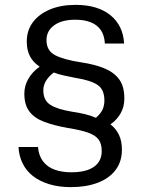

<svg xmlns="http://www.w3.org/2000/svg" viewBox="-20 -759 600 789"><path d="M271 10Q222 10 182.5 -2Q143 -14 115.5 -35.5Q88 -57 73 -87.5Q58 -118 56 -155H136Q139 -120 156.5 -96.5Q174 -73 204 -62Q234 -51 273 -51Q334 -51 366 -73.5Q398 -96 398 -138Q398 -169 384.5 -186.5Q371 -204 340.5 -214.5Q310 -225 259 -233Q203 -243 162.5 -258Q122 -273 101 -300.5Q80 -328 80 -374Q80 -407 97 -436Q114 -465 143 -485Q116 -503 103 -528Q90 -553 90 -588Q90 -634 115 -667.5Q140 -701 185 -720Q230 -739 291 -739Q337 -739 373 -728Q409 -717 434.5 -696Q460 -675 474 -646Q488 -617 490 -580H411Q409 -615 393.5 -636.5Q378 -658 351.5 -668Q325 -678 290 -678Q234 -678 202.5 -655Q171 -632 171 -594Q171 -551 206 -532.5Q241 -514 312 -503Q367 -495 407 -479Q447 -463 469 -434Q491 -405 491 -354Q491 -320 475.5 -293Q460 -266 434 -248Q457 -230 469 -204.5Q481 -179 481 -144Q481 -95 455 -60.5Q429 -26 381.5 -8Q334 10 271 10ZM374 -275Q392 -290 400.5 -307Q409 -324 409 -346Q409 -391 381 -410Q353 -429 290 -439Q264 -444 241.5 -449Q219 -454 201 -461Q181 -446 169.5 -427.5Q158 -409 158 -388Q158 -347 186.5 -328.5Q215 -310 276 -300Q304 -296 329 -290Q354 -284 374 -275Z"/></svg>

Font: Mona Sans ExtraLight
Style: Regular
Weight: 400
Version: Version 2.000